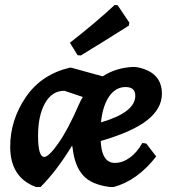

<svg xmlns="http://www.w3.org/2000/svg" viewBox="-20 -743 690 772"><path d="M441 -723 453 -722 500 -652 498 -640Q394 -574 305 -520L292 -521L261 -571Q366 -653 441 -723ZM393 -436Q446 -471 517 -474L530 -473Q631 -454 631 -366Q631 -307 573 -260.5Q515 -214 385 -176Q385 -168 386 -162Q393 -88 442 -88Q473 -88 502.5 -109.5Q532 -131 552 -168L568 -166L608 -114Q533 -17 437 9H423Q348 0 314 -38Q280 -76 272 -148L271 -152Q270 -157 270 -158Q208 -56 143 9H125Q21 -29 21 -153Q21 -260 83.5 -352Q146 -444 261 -471H266ZM485 -393Q445 -393 419 -355.5Q393 -318 386 -251Q524 -291 524 -358Q524 -393 485 -393ZM239 -378Q189 -378 161 -328Q133 -278 133 -197Q133 -112 158 -112Q176 -112 215 -167.5Q254 -223 296 -320Q304 -339 313 -353Z"/></svg>

Font: Alegreya Sans SC
Style: Bold Italic
Weight: 700
Italic angle: -7°
Designer: Juan Pablo del Peral
Foundry: Huerta Tipografica
Version: Version 2.007